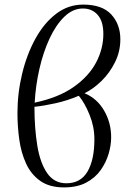

<svg xmlns="http://www.w3.org/2000/svg" viewBox="-20 -802 577 836"><path d="M259 14Q195 14 155 -14.5Q115 -43 93.5 -90Q72 -137 64 -194Q56 -251 56 -309Q56 -397 76.5 -481.5Q97 -566 134.5 -634Q172 -702 224.5 -742Q277 -782 342 -782Q425 -782 464.5 -739Q504 -696 504 -631Q504 -578 481 -531.5Q458 -485 422.5 -450Q387 -415 348 -396Q402 -374 433 -321Q464 -268 464 -204Q464 -170 453 -132.5Q442 -95 418.5 -61.5Q395 -28 355.5 -7Q316 14 259 14ZM131 -355Q235 -377 301 -423.5Q367 -470 398.5 -530Q430 -590 430 -654Q430 -709 405.5 -737Q381 -765 341 -765Q297 -765 260 -729Q223 -693 195.5 -633.5Q168 -574 151.5 -501.5Q135 -429 131 -355ZM269 -4Q331 -4 361 -55Q391 -106 391 -196Q391 -250 370 -302Q349 -354 323 -385Q274 -364 222 -352.5Q170 -341 130 -337Q130 -243 142.5 -167.5Q155 -92 185.5 -48Q216 -4 269 -4Z"/></svg>

Font: Literata 72pt Light
Style: Italic
Weight: 300
Italic angle: -2°
Designer: Latin by Veronika Burian and Jose Scaglione. Greek by Irene Vlachou. Cyrillic by Vera Evstafieva
Foundry: TypeTogether
Version: Version 3.002